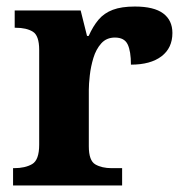

<svg xmlns="http://www.w3.org/2000/svg" viewBox="-20 -568 563 588"><path d="M20 0V-53H23Q57 -53 78.5 -65.5Q100 -78 100 -125V-415Q100 -459 80.5 -471Q61 -483 28 -483H25V-536H227L246.5 -458H251.6Q265 -488 282 -508Q299 -528 325.5 -538Q352 -548 393 -548Q451.6 -548 479.8 -526.9Q508 -505.8 508 -467Q508 -421 474.5 -395.5Q441 -370 381 -370Q381 -411 371 -432Q361 -453 332 -453Q306 -453 290 -435Q274 -417 266 -390.5Q258 -364 255 -337Q252 -310 252 -293V-120Q252 -76 272 -64.5Q292 -53 322 -53H354V0Z"/></svg>

Font: Noto Naskh Arabic UI
Style: Regular
Weight: 400
Designer: Monotype Design Team, David Williams, Mohamad Dakak and Nizar Qandah
Foundry: Monotype Imaging Inc.
Version: Version 2.014